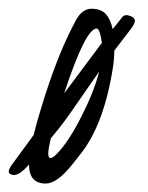

<svg xmlns="http://www.w3.org/2000/svg" viewBox="-55 -422 345 448"><path d="M182.6 -323.2V-321.8L94.7 -204.1C127.6 -304.4 152.8 -354.8 170.4 -355.5C175.3 -355.5 179.4 -344.7 182.6 -323.2ZM12.7 -38.1C12.7 -8.5 25.7 6.3 51.8 6.3C69 6.3 89.4 -8.1 112.8 -37.1L132.8 -62.5C170.2 -109.4 195.8 -178.9 209.5 -271C210.8 -281.1 211.6 -292.2 211.9 -304.2L244.1 -346.2C253.6 -357.9 258.8 -366.5 259.8 -372.1C260.1 -379.6 253.9 -384.4 241.2 -386.7C236.3 -386.7 232.7 -385.3 230.5 -382.3L208 -354C204.4 -369.6 199 -381.4 191.7 -389.4C184.3 -397.4 173.5 -401.4 159.2 -401.6C144.9 -401.8 132.8 -393.4 123 -376.5C122.1 -374.5 119 -368.7 113.8 -358.9C88.4 -309.4 64.3 -246.9 41.5 -171.4C34 -147.3 28 -125.8 23.4 -106.9L-29.8 -34.2C-36 -24.1 -36.1 -17.9 -30.3 -15.6C-27 -14.3 -24.7 -13.7 -23.4 -13.7C-14.6 -12.7 -2.6 -20.8 12.7 -38.1ZM63.5 -99.1 83 -123C95.1 -138 116.9 -168.6 148.4 -214.8L176.3 -254.9C168.8 -224.3 154.9 -189.2 134.8 -149.7C114.6 -110.1 95.5 -81.2 77.6 -63C71.5 -56.8 66.6 -53.5 63 -53.2C59.4 -53.2 57.6 -56.7 57.6 -63.7C57.6 -70.7 59.6 -82.5 63.5 -99.1Z"/></svg>

Font: Kristi
Style: Medium
Weight: 400
Italic angle: -15°
Version: Version 1.003